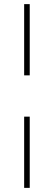

<svg xmlns="http://www.w3.org/2000/svg" viewBox="-20 -830 257 930"><path d="M97 -810H124V-465H97ZM97 -265H124V80H97Z"/></svg>

Font: Murecho ExtraLight
Style: Regular
Weight: 200
Designer: Neil Summerour
Foundry: Positype
Version: Version 1.010; ttfautohint (v1.8.3)